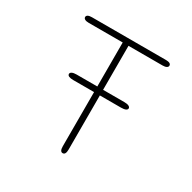

<svg xmlns="http://www.w3.org/2000/svg" viewBox="-142 -759 903 905"><g transform="rotate(30 309.5 -307.0)"><path d="M148 -333.5Q148 -340.5 156.5 -344.8Q165 -349 180.5 -349H440Q456.5 -349 465 -344.8Q473.5 -340.5 473.5 -333.5Q473.5 -326.5 465 -322.5Q456.5 -318.5 440 -318.5H180.5Q165 -318.5 156.5 -322.2Q148 -326 148 -333.5ZM510.5 -619Q539 -619 539 -604Q539 -597 531.8 -592.8Q524.5 -588.5 510.5 -588.5H325V-24Q325 5 309 5Q293.5 5 293.5 -24V-588.5H108.5Q94.5 -588.5 87.2 -592.8Q80 -597 80 -604Q80 -611 87.2 -615Q94.5 -619 108.5 -619Z"/></g></svg>

Font: Sono ExtraLight
Style: Regular
Weight: 200
Designer: Tyler Finck
Foundry: Tyler Finck
Version: Version 2.112